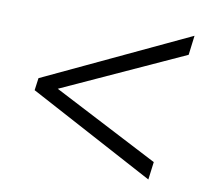

<svg xmlns="http://www.w3.org/2000/svg" viewBox="-61 -601 692 622"><g transform="rotate(10 285.0 -290.0)"><path d="M57 -308.5 531 -531.5 523 -467.5 124.5 -285.5 472 -105.5 464.5 -47 51.5 -268Z"/></g></svg>

Font: Merriweather 120pt ExtraBold
Style: Italic
Weight: 800
Italic angle: -7.8°
Version: Version 2.101